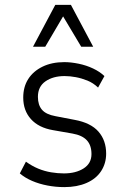

<svg xmlns="http://www.w3.org/2000/svg" viewBox="-20 -757 513 785"><path d="M243 8Q208 8 174 1.5Q140 -5 111 -17.5Q82 -30 61 -48L86 -96Q111 -78 136.5 -67.5Q162 -57 189 -52.5Q216 -48 241 -48Q290 -48 322 -68.5Q354 -89 354 -127Q354 -163 335 -183.5Q316 -204 276 -211L196 -225Q138 -235 106.5 -270Q75 -305 75 -358Q75 -402 95.5 -434Q116 -466 154 -484.5Q192 -503 243 -503Q270 -503 301.5 -496.5Q333 -490 360.5 -477Q388 -464 407 -446L381 -399Q361 -418 337.5 -427.5Q314 -437 290 -441.5Q266 -446 244 -446Q197 -446 166 -424.5Q135 -403 135 -361Q135 -328 151.5 -308.5Q168 -289 207 -282L285 -267Q351 -255 382.5 -219Q414 -183 414 -129Q414 -89 393.5 -57.5Q373 -26 334 -9Q295 8 243 8ZM115 -566 206 -737H270L361 -566H312L238 -690L165 -566Z"/></svg>

Font: Nunito Sans 7pt Condensed Light
Style: Regular
Weight: 300
Width: 3
Designer: Vernon Adams
Foundry: Vernon Adams
Version: Version 3.101;gftools[0.9.27]